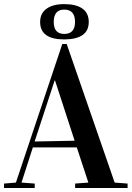

<svg xmlns="http://www.w3.org/2000/svg" viewBox="-23 -936 655 956"><path d="M-2.9 0V-22L56.2 -26.9L287.1 -716.8H309.1L547.9 -26.9L612.3 -22V0H351.1V-22L417 -26.9L359.4 -202.1H140.6L84 -26.9L149.9 -22V0ZM149.4 -231.4 348.6 -235.4 251 -535.2H249ZM176.8 -826.7Q176.8 -869.6 208.7 -892.6Q240.7 -915.5 296.9 -915.5Q356 -915.5 387.5 -893.1Q418.9 -870.6 418.9 -826.7Q418.9 -782.7 387.5 -761.2Q356 -739.7 296.9 -739.7Q176.8 -739.7 176.8 -826.7ZM244.6 -826.7Q244.6 -767.1 296.9 -767.1Q350.6 -767.1 350.6 -826.7Q350.6 -888.2 296.9 -888.2Q244.6 -888.2 244.6 -826.7Z"/></svg>

Font: Vidaloka
Style: Regular
Weight: 400
Designer: Cyreal (www.cyreal.org)
Foundry: Cyreal (www.cyreal.org)
Version: Version 1.011